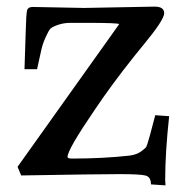

<svg xmlns="http://www.w3.org/2000/svg" viewBox="-20 -530 556 580"><path d="M479 14 480 30 436 27Q436 5 420.5 0.5Q405 -4 341.5 -4Q278 -4 44 0L33 -26L340 -457Q340 -461 238 -461Q212 -461 192.5 -461Q173 -461 155.5 -455Q138 -449 132.5 -443.5Q127 -438 118 -418Q109 -398 105 -380Q101 -362 92 -321H54Q56 -369 57.5 -429.5Q59 -490 62 -499.5Q65 -509 79 -509L234 -506L447 -510Q476 -510 476 -490Q476 -470 413 -394L387 -362Q316 -273 266 -198Q184 -78 184 -56Q184 -51 197 -51Q291 -51 372 -60Q394 -63 407.5 -73.5Q421 -84 421.5 -85.5Q422 -87 425.5 -96Q429 -105 449 -182L491 -179Q479 -69 479 14Z"/></svg>

Font: Prociono
Style: Regular
Weight: 400
Designer: Barry Schwartz
Foundry: The Crud Factory
Version: Version 2.301